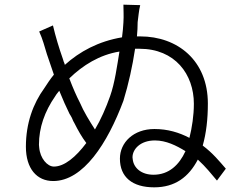

<svg xmlns="http://www.w3.org/2000/svg" viewBox="-20 -795 1040 823"><path d="M828 -111C862 -80 888 -47 910 -21L948 -72C922 -102 892 -139 849 -171C864 -224 871 -284 871 -351C871 -536 741 -639 581 -639H567C569 -660 570 -681 570 -700C573 -720 575 -750 581 -773L509 -775C509 -746 511 -731 509 -698C508 -679 506 -657 503 -635C402 -618 321 -574 258 -517C257 -522 255 -527 253 -531L250 -541C233 -589 218 -639 207 -686L148 -660C164 -624 170 -599 181 -563C190 -537 200 -507 211 -475C196 -457 181 -434 170 -417C122 -351 91 -267 91 -166C91 -72 138 -19 208 -19C337 -19 441 -181 509 -363C531 -435 548 -512 559 -586H578C730 -586 811 -477 811 -350C811 -300 803 -248 792 -204C748 -227 699 -242 642 -242C552 -242 494 -184 494 -115C494 -36 547 8 641 8C730 8 789 -36 828 -111ZM322 -356C308 -383 293 -417 277 -459C335 -515 406 -560 492 -574C482 -513 472 -439 452 -383C434 -332 412 -282 387 -240C364 -276 339 -316 322 -356ZM147 -175C147 -247 171 -317 217 -383C222 -392 229 -399 234 -406C249 -369 265 -333 278 -307C280 -304 282 -301 283 -299L288 -290C290 -285 292 -280 294 -276L299 -267C314 -237 331 -207 350 -182C305 -122 256 -81 211 -81C183 -81 152 -116 148 -163L147 -174V-175ZM548 -121C548 -155 581 -193 644 -193C692 -193 736 -171 775 -147C748 -88 704 -46 638 -46C586 -46 553 -75 549 -112L548 -120V-121Z"/></svg>

Font: Glow Sans SC Normal
Style: Regular
Weight: 400
Designer: Ryoko NISHIZUKA (kana, bopomofo & ideographs); Paul D. Hunt (Latin, Greek & Cyrillic); Sandoll Communications, Soo-young
Version: Version 0.93